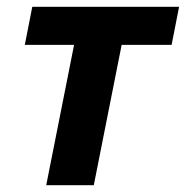

<svg xmlns="http://www.w3.org/2000/svg" viewBox="-20 -545 547 565"><path d="M116 0 198 -413H53L75 -525H507L485 -413H338L256 0Z"/></svg>

Font: Aneliza
Style: Bold Italic
Weight: 700
Italic angle: -11.31°
Designer: Mike Abbink, Paul van der Laan, Pieter van Rosmalen
Foundry: Bold Monday
Version: Version 3.0